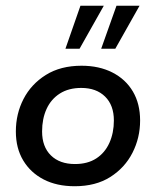

<svg xmlns="http://www.w3.org/2000/svg" viewBox="-20 -636 541 666"><path d="M239 10Q177 10 131.5 -13.5Q86 -37 60.5 -79.5Q35 -122 35 -180Q35 -241 61.5 -292.5Q88 -344 139 -376Q190 -408 263 -408Q324 -408 370 -384.5Q416 -361 441 -318.5Q466 -276 466 -218Q466 -158 439.5 -106Q413 -54 362.5 -22Q312 10 239 10ZM240 -67Q284 -67 314 -86.5Q344 -106 359.5 -140.5Q375 -175 375 -218Q375 -271 344.5 -301Q314 -331 262 -331Q218 -331 187.5 -311.5Q157 -292 141.5 -258Q126 -224 126 -180Q126 -127 156.5 -97Q187 -67 240 -67ZM207 -467 259 -616H340L256 -467ZM331 -467 384 -616H464L380 -467Z"/></svg>

Font: Rokkitt SemiBold Medium
Style: Italic
Weight: 500
Italic angle: -9°
Version: Version 3.103